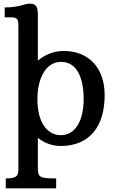

<svg xmlns="http://www.w3.org/2000/svg" viewBox="-20 -781 629 1040"><path d="M79.6 134.3C79.6 172.9 70.3 185.5 11.2 185.5V239.3H284.2V185.5C195.8 185.5 185.1 179.7 185.1 129.4V-34.2C219.7 -5.9 265.1 9.8 307.6 9.8C465.3 9.8 546.9 -95.7 546.9 -266.1C546.9 -411.6 461.9 -504.9 325.7 -504.9C266.6 -504.9 219.2 -481.4 185.1 -452.6V-698.7C185.1 -738.8 179.7 -761.2 142.1 -761.2C109.4 -761.2 87.4 -740.7 5.4 -740.7V-687H40C79.1 -687 79.6 -672.9 79.6 -630.4ZM182.6 -243.2C182.6 -356.9 228.5 -445.8 310.1 -445.8C401.4 -445.8 433.1 -352.1 433.1 -243.2C433.1 -127 387.2 -48.8 310.1 -48.8C232.9 -48.8 182.6 -122.1 182.6 -243.2Z"/></svg>

Font: Arbutus Slab
Style: Regular
Weight: 400
Designer: Karolina Lach
Foundry: Karolina Lach
Version: Version 1.001